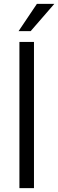

<svg xmlns="http://www.w3.org/2000/svg" viewBox="-20 -965 299 985"><path d="M79.6 -750V0H154.3V-750ZM137.2 -805.2 258.8 -945.3H169.4L75.2 -805.2Z"/></svg>

Font: Vazirmatn Light
Style: Regular
Weight: 300
Designer: Saber Rastikerdar
Foundry: Saber Rastikerdar
Version: Version 33.003